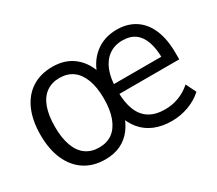

<svg xmlns="http://www.w3.org/2000/svg" viewBox="-98 -696 1025 906"><g transform="rotate(-30 414.5 -243.0)"><path d="M253.1 8.9Q188.3 8.9 141.6 -21.4Q94.9 -51.8 69.6 -108.4Q44.2 -164.9 44.2 -243.6Q44.2 -323.3 69.6 -379.7Q94.9 -436.1 141.6 -465.7Q188.3 -495.3 253.1 -495.3Q323.5 -495.3 370.8 -456.4Q418.1 -417.5 437.9 -344.8H415.5Q433.9 -414.9 483.5 -455.1Q533.1 -495.3 603.4 -495.3Q661.4 -495.3 703.4 -467.8Q745.3 -440.4 767.5 -388Q789.6 -335.6 789.6 -259.7V-226.1H446.6V-279.2H738.3L722.8 -266.3Q722.8 -323.3 709.3 -361.3Q695.8 -399.3 669.1 -418.5Q642.5 -437.7 601.3 -437.7Q558 -437.7 527 -415.4Q495.9 -393.1 479.5 -351.7Q463.1 -310.2 463.1 -250.4V-240.2Q463.1 -179.3 479.8 -137.8Q496.4 -96.3 530 -75.5Q563.5 -54.7 615 -54.7Q654.1 -54.7 689.6 -68Q725.2 -81.3 756.1 -108.4L783.4 -53.2Q751.8 -23.9 707.5 -7.5Q663.2 8.9 615.3 8.9Q563.4 8.9 522.1 -8.1Q480.9 -25.1 452.9 -59Q425 -92.8 412.1 -141.3H437.5Q424.2 -93.4 398.8 -59.6Q373.5 -25.8 337.1 -8.4Q300.7 8.9 253.1 8.9ZM255.2 -54.4Q298.4 -54.4 327.9 -75.9Q357.3 -97.3 373.3 -139.8Q389.4 -182.2 389.4 -243.4Q389.4 -305.6 373.3 -347.8Q357.3 -390 327.7 -411.5Q298.2 -432.9 255.5 -432.9Q213.5 -432.9 183.4 -411.5Q153.4 -390 138 -347.8Q122.5 -305.6 122.5 -243.4Q122.5 -182.2 138 -139.8Q153.4 -97.3 183.4 -75.9Q213.5 -54.4 255.2 -54.4Z"/></g></svg>

Font: Nunito Sans 12pt ExtraLight SemiCondensed
Style: Regular
Weight: 200
Width: 4
Version: Version 3.101;gftools[0.9.27]